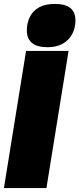

<svg xmlns="http://www.w3.org/2000/svg" viewBox="-22 -960 405 980"><path d="M258 -940Q311 -940 337 -919Q363 -898 363 -856Q363 -816 346 -785Q329 -754 297.5 -736.5Q266 -719 221 -719Q167 -719 141 -741Q115 -763 115 -804Q115 -842 130 -873Q145 -904 176.5 -922Q208 -940 258 -940ZM-2 0 111 -700H328L215 0Z"/></svg>

Font: Georama ExtraCondensed Thin Black
Style: Italic
Weight: 900
Italic angle: -9°
Version: Version 1.001